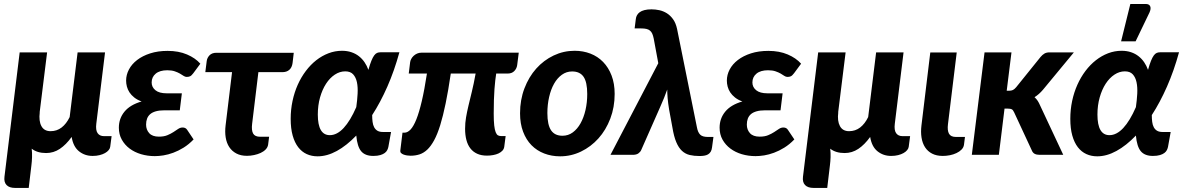

<svg xmlns="http://www.w3.org/2000/svg" viewBox="-20 -779 5956 966"><path d="M217 -515.5 179.5 -213.5H180Q174.5 -170.5 188.2 -144.8Q202 -119 234.5 -119Q266 -119 290 -137.5Q314 -156 330.5 -190L370.5 -515.5H508.5L464.5 -156.5Q460.5 -124.5 471 -109.2Q481.5 -94 503.5 -94H541.5L534.5 -40.5Q533.5 -32 526.8 -23.8Q520 -15.5 508.5 -9Q497 -2.5 481.2 1.5Q465.5 5.5 446 5.5Q406.5 5.5 377.5 -17.8Q348.5 -41 340.5 -90Q312.5 -51 281 -30Q249.5 -9 212 -9Q167 -9 139.5 -31Q142 -10 141.2 12Q140.5 34 138 53L124.5 166.5H56Q27 166.5 13 152Q-1 137.5 2.5 110L79 -515.5Z M952.5 -410.5Q943.5 -398.5 936.2 -395.2Q929 -392 919.5 -392Q911.5 -392 903.8 -397.2Q896 -402.5 885.2 -408.8Q874.5 -415 859.2 -420.2Q844 -425.5 821.5 -425.5Q784 -425.5 763.5 -408.5Q743 -391.5 743 -364Q743 -340.5 762 -325Q781 -309.5 818.5 -309.5H895L884.5 -224H807.5Q782 -224 764.2 -219Q746.5 -214 735.8 -204.8Q725 -195.5 720 -182.2Q715 -169 715 -152Q715 -126.5 730.8 -109Q746.5 -91.5 779.5 -91.5Q805 -91.5 822.2 -98.8Q839.5 -106 852.5 -114.5Q865.5 -123 876.2 -130.2Q887 -137.5 899 -137.5Q914 -137.5 921.5 -126L954 -77.5Q930 -52.5 903.8 -36.2Q877.5 -20 851.8 -10.5Q826 -1 802.2 2.8Q778.5 6.5 759 6.5Q722.5 6.5 689.8 -3.2Q657 -13 632.2 -31.5Q607.5 -50 592.8 -76.5Q578 -103 578 -136.5Q578 -183 606.5 -217.5Q635 -252 692.5 -268.5Q670.5 -276.5 655.5 -288.5Q640.5 -300.5 631.5 -314.2Q622.5 -328 618.5 -343.2Q614.5 -358.5 614.5 -373.5Q614.5 -402.5 628.8 -429.5Q643 -456.5 670 -477.2Q697 -498 735.8 -510.5Q774.5 -523 823.5 -523Q878.5 -523 920.8 -505Q963 -487 988 -458.5Z M1020 -471.5Q1022 -488 1034.2 -500.8Q1046.5 -513.5 1069 -513.5H1458L1452 -462Q1449 -439.5 1435.8 -427.8Q1422.5 -416 1401 -416H1280L1248.5 -156Q1244.5 -123.5 1253.5 -107.2Q1262.5 -91 1288.5 -91H1334L1329 -51.5Q1327 -38 1316.8 -27.2Q1306.5 -16.5 1291.2 -9.5Q1276 -2.5 1258 1.2Q1240 5 1222.5 5Q1191.5 5 1169.2 -6.8Q1147 -18.5 1133.5 -39Q1120 -59.5 1115.5 -87.5Q1111 -115.5 1115 -148L1147.5 -416H1013Z M1934 -40Q1932.5 -32.5 1928.5 -24.2Q1924.5 -16 1916 -9.5Q1907.5 -3 1893.5 1.2Q1879.5 5.5 1858 5.5Q1817 5.5 1797.2 -18Q1777.5 -41.5 1772.5 -97Q1724 -46.5 1674.8 -19.5Q1625.5 7.5 1578 7.5Q1548 7.5 1523.2 -3.8Q1498.5 -15 1480.5 -38.2Q1462.5 -61.5 1452.5 -97Q1442.5 -132.5 1442.5 -181Q1442.5 -227.5 1451.8 -271Q1461 -314.5 1478 -352.5Q1495 -390.5 1518.8 -422Q1542.5 -453.5 1571.2 -476Q1600 -498.5 1632.8 -511Q1665.5 -523.5 1700.5 -523.5Q1727 -523.5 1748.2 -516.2Q1769.5 -509 1785.8 -496.2Q1802 -483.5 1814 -466Q1826 -448.5 1833.5 -427.5Q1841.5 -456 1848.5 -473.2Q1855.5 -490.5 1862.5 -500Q1869.5 -509.5 1877.2 -512.8Q1885 -516 1895 -516H1989.5Q1964 -423 1929 -343.5Q1894 -264 1852.5 -200Q1852.5 -181.5 1854.5 -165.8Q1856.5 -150 1862.5 -138.8Q1868.5 -127.5 1879 -121.2Q1889.5 -115 1906 -115H1947.5ZM1639.5 -99Q1675.5 -99 1709 -135Q1742.5 -171 1772.5 -240Q1777.5 -275 1779.2 -307.8Q1781 -340.5 1775.8 -365.2Q1770.5 -390 1756.8 -405Q1743 -420 1717 -420Q1689.5 -420 1664.5 -403.5Q1639.5 -387 1620.5 -357.8Q1601.5 -328.5 1590.2 -288.8Q1579 -249 1579 -202.5Q1579 -99 1639.5 -99Z M2590 -514 2582 -451Q2579.5 -433.5 2567.2 -421.2Q2555 -409 2534.5 -409H2476.5Q2474 -393.5 2471.8 -374.2Q2469.5 -355 2467.8 -330.8Q2466 -306.5 2465 -276Q2464 -245.5 2464 -207.5Q2464 -170.5 2466.5 -148.2Q2469 -126 2473.8 -114Q2478.5 -102 2485.2 -98.2Q2492 -94.5 2500.5 -94.5H2524L2517 -40.5Q2515.5 -29.5 2508 -21.2Q2500.5 -13 2488.5 -7.2Q2476.5 -1.5 2461.2 1.2Q2446 4 2430 4Q2401.5 4 2380.8 -5.5Q2360 -15 2346.5 -32.5Q2333 -50 2326.5 -75Q2320 -100 2320 -131Q2320 -161 2324.8 -188.5Q2329.5 -216 2337 -247.5Q2344.5 -279 2354 -317.8Q2363.5 -356.5 2373 -409H2248Q2235.5 -323 2222.2 -259Q2209 -195 2194.8 -149Q2180.5 -103 2164.2 -73.2Q2148 -43.5 2129.8 -26.2Q2111.5 -9 2090.5 -2.2Q2069.5 4.5 2045.5 4.5Q2037 4.5 2027.5 3Q2018 1.5 2010.2 -1.5Q2002.5 -4.5 1997.8 -9.2Q1993 -14 1994 -21L2005 -111.5H2015Q2030.5 -111.5 2045.5 -127.2Q2060.5 -143 2074.8 -178.5Q2089 -214 2102.2 -270.5Q2115.5 -327 2128 -409H2036.5L2043.5 -466Q2044.5 -474 2049 -482.5Q2053.5 -491 2061 -498Q2068.5 -505 2078.5 -509.5Q2088.5 -514 2100.5 -514Z M2810 -96Q2839 -96 2862 -113Q2885 -130 2901 -158.8Q2917 -187.5 2925.8 -225.5Q2934.5 -263.5 2934.5 -306Q2934.5 -366 2916 -392.8Q2897.5 -419.5 2858.5 -419.5Q2830 -419.5 2806.8 -402.8Q2783.5 -386 2767.5 -357.5Q2751.5 -329 2742.8 -290.8Q2734 -252.5 2734 -210Q2734 -151 2752.5 -123.5Q2771 -96 2810 -96ZM2798 7.5Q2755 7.5 2718 -6.8Q2681 -21 2654 -48.5Q2627 -76 2611.8 -116.5Q2596.5 -157 2596.5 -209Q2596.5 -276.5 2618.5 -334.2Q2640.5 -392 2678 -434Q2715.5 -476 2765.5 -499.8Q2815.5 -523.5 2871 -523.5Q2914 -523.5 2950.8 -509.2Q2987.5 -495 3014.5 -467.2Q3041.5 -439.5 3057 -399Q3072.5 -358.5 3072.5 -306.5Q3072.5 -239.5 3050.5 -182Q3028.5 -124.5 2990.8 -82.5Q2953 -40.5 2903.2 -16.5Q2853.5 7.5 2798 7.5Z M3292 -461 3269 -585Q3266 -599.5 3261.8 -609.2Q3257.5 -619 3250.2 -625Q3243 -631 3232.2 -633.5Q3221.5 -636 3205.5 -636H3173L3179 -683.5Q3180 -693.5 3184.8 -702.2Q3189.5 -711 3198.8 -717.8Q3208 -724.5 3222.5 -728.2Q3237 -732 3258 -732Q3277 -732 3297 -727.8Q3317 -723.5 3334.8 -712.5Q3352.5 -701.5 3366.2 -682.5Q3380 -663.5 3386.5 -633.5L3486.5 -138Q3491 -113.5 3502.5 -101.8Q3514 -90 3541.5 -90H3569.5L3562.5 -38Q3561 -24.5 3555.8 -15.8Q3550.5 -7 3542.2 -2.2Q3534 2.5 3523.2 4.2Q3512.5 6 3499.5 6Q3472 6 3450 0.8Q3428 -4.5 3411.2 -20Q3394.5 -35.5 3382.5 -63.8Q3370.5 -92 3363 -138L3346.5 -227.5Q3341 -261.5 3339 -285.5Q3337 -309.5 3337 -328.5Q3330 -308.5 3321.2 -286.8Q3312.5 -265 3301 -239.5L3206 -24Q3201.5 -14 3191.5 -7Q3181.5 0 3163.5 0H3051.5Z M3975 -410.5Q3966 -398.5 3958.8 -395.2Q3951.5 -392 3942 -392Q3934 -392 3926.2 -397.2Q3918.5 -402.5 3907.8 -408.8Q3897 -415 3881.8 -420.2Q3866.5 -425.5 3844 -425.5Q3806.5 -425.5 3786 -408.5Q3765.5 -391.5 3765.5 -364Q3765.5 -340.5 3784.5 -325Q3803.5 -309.5 3841 -309.5H3917.5L3907 -224H3830Q3804.5 -224 3786.8 -219Q3769 -214 3758.2 -204.8Q3747.5 -195.5 3742.5 -182.2Q3737.5 -169 3737.5 -152Q3737.5 -126.5 3753.2 -109Q3769 -91.5 3802 -91.5Q3827.5 -91.5 3844.8 -98.8Q3862 -106 3875 -114.5Q3888 -123 3898.8 -130.2Q3909.5 -137.5 3921.5 -137.5Q3936.5 -137.5 3944 -126L3976.5 -77.5Q3952.5 -52.5 3926.2 -36.2Q3900 -20 3874.2 -10.5Q3848.5 -1 3824.8 2.8Q3801 6.5 3781.5 6.5Q3745 6.5 3712.2 -3.2Q3679.5 -13 3654.8 -31.5Q3630 -50 3615.2 -76.5Q3600.5 -103 3600.5 -136.5Q3600.5 -183 3629 -217.5Q3657.5 -252 3715 -268.5Q3693 -276.5 3678 -288.5Q3663 -300.5 3654 -314.2Q3645 -328 3641 -343.2Q3637 -358.5 3637 -373.5Q3637 -402.5 3651.2 -429.5Q3665.5 -456.5 3692.5 -477.2Q3719.5 -498 3758.2 -510.5Q3797 -523 3846 -523Q3901 -523 3943.2 -505Q3985.5 -487 4010.5 -458.5Z M4234.5 -515.5 4197 -213.5H4197.5Q4192 -170.5 4205.8 -144.8Q4219.5 -119 4252 -119Q4283.5 -119 4307.5 -137.5Q4331.5 -156 4348 -190L4388 -515.5H4526L4482 -156.5Q4478 -124.5 4488.5 -109.2Q4499 -94 4521 -94H4559L4552 -40.5Q4551 -32 4544.2 -23.8Q4537.5 -15.5 4526 -9Q4514.5 -2.5 4498.8 1.5Q4483 5.5 4463.5 5.5Q4424 5.5 4395 -17.8Q4366 -41 4358 -90Q4330 -51 4298.5 -30Q4267 -9 4229.5 -9Q4184.5 -9 4157 -31Q4159.5 -10 4158.8 12Q4158 34 4155.5 53L4142 166.5H4073.5Q4044.5 166.5 4030.5 152Q4016.5 137.5 4020 110L4096.5 -515.5Z M4660.5 -515H4793.5L4749.5 -154.5Q4745.5 -123 4754.5 -106.5Q4763.5 -90 4789.5 -90H4835L4830 -50.5Q4828 -37 4817.8 -26.5Q4807.5 -16 4792.2 -8.8Q4777 -1.5 4759 2Q4741 5.5 4723.5 5.5Q4692 5.5 4669.8 -6Q4647.5 -17.5 4634.2 -38Q4621 -58.5 4616.5 -86.5Q4612 -114.5 4616 -147.5Z M4869.5 0ZM5069 -515.5 5045 -322.5H5057Q5068.5 -322.5 5076.2 -326.2Q5084 -330 5092.5 -340L5215 -492Q5224.5 -503.5 5234.8 -509.5Q5245 -515.5 5260.5 -515.5H5383L5227.5 -327.5Q5207.5 -304 5185 -290Q5194 -282 5200.8 -271.8Q5207.5 -261.5 5213 -248.5L5329.5 0H5210.5Q5195.5 0 5185.5 -5.2Q5175.5 -10.5 5170.5 -24L5082.5 -213.5Q5077 -225.5 5070.8 -229Q5064.5 -232.5 5050.5 -232.5H5034L5005.5 0H4869.5L4933.5 -515.5Z M5365 0ZM5856.5 -40Q5855 -32.5 5851 -24.2Q5847 -16 5838.5 -9.5Q5830 -3 5816 1.2Q5802 5.5 5780.5 5.5Q5739.5 5.5 5719.8 -18Q5700 -41.5 5695 -97Q5646.5 -46.5 5597.2 -19.5Q5548 7.5 5500.5 7.5Q5470.5 7.5 5445.8 -3.8Q5421 -15 5403 -38.2Q5385 -61.5 5375 -97Q5365 -132.5 5365 -181Q5365 -227.5 5374.2 -271Q5383.5 -314.5 5400.5 -352.5Q5417.5 -390.5 5441.2 -422Q5465 -453.5 5493.8 -476Q5522.5 -498.5 5555.2 -511Q5588 -523.5 5623 -523.5Q5649.5 -523.5 5670.8 -516.2Q5692 -509 5708.2 -496.2Q5724.5 -483.5 5736.5 -466Q5748.5 -448.5 5756 -427.5Q5764 -456 5771 -473.2Q5778 -490.5 5785 -500Q5792 -509.5 5799.8 -512.8Q5807.5 -516 5817.5 -516H5912Q5886.5 -423 5851.5 -343.5Q5816.5 -264 5775 -200Q5775 -181.5 5777 -165.8Q5779 -150 5785 -138.8Q5791 -127.5 5801.5 -121.2Q5812 -115 5828.5 -115H5870ZM5562 -99Q5598 -99 5631.5 -135Q5665 -171 5695 -240Q5700 -275 5701.8 -307.8Q5703.5 -340.5 5698.2 -365.2Q5693 -390 5679.2 -405Q5665.5 -420 5639.5 -420Q5612 -420 5587 -403.5Q5562 -387 5543 -357.8Q5524 -328.5 5512.8 -288.8Q5501.5 -249 5501.5 -202.5Q5501.5 -99 5562 -99ZM5620.5 -571 5667 -759H5744.5Q5762 -759 5767 -747.2Q5772 -735.5 5763.5 -716.5L5693.5 -571Z"/></svg>

Font: Lato Heavy
Style: Italic
Weight: 800
Italic angle: -7°
Designer: Lukasz Dziedzic
Foundry: tyPoland Lukasz Dziedzic
Version: Version 2.007; 2014-02-27